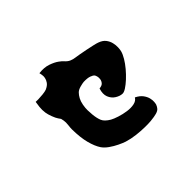

<svg xmlns="http://www.w3.org/2000/svg" viewBox="-154 -1020 1307 1307"><g transform="rotate(-45 500.0 -366.5)"><path d="M512 -689Q529 -669 548 -661Q567 -653 586 -651Q595 -650 620.5 -645.5Q646 -641 676 -635Q706 -629 732 -623Q758 -617 768 -613Q799 -602 814.5 -582Q830 -562 835.5 -538.5Q841 -515 840 -494.5Q839 -474 836 -462Q830 -439 813 -410.5Q796 -382 772 -353.5Q748 -325 722.5 -301.5Q697 -278 674.5 -263.5Q652 -249 638 -250Q614 -251 588.5 -267Q563 -283 551 -313Q539 -343 553 -386Q577 -388 587.5 -399.5Q598 -411 600.5 -426Q603 -441 599.5 -454.5Q596 -468 591 -473Q584 -481 564.5 -488Q545 -495 509 -494Q496 -493 471.5 -486.5Q447 -480 434 -467Q421 -454 410.5 -434.5Q400 -415 395 -388Q390 -360 390.5 -339.5Q391 -319 393 -296Q397 -255 408 -229.5Q419 -204 458 -181Q476 -171 508.5 -160.5Q541 -150 576 -145Q611 -140 639.5 -146Q668 -152 680 -173Q712 -157 727.5 -136Q743 -115 748 -94.5Q753 -74 751.5 -58Q750 -42 748 -36Q742 -20 732.5 -9.5Q723 1 702.5 7Q682 13 642 17Q621 19 584 18.5Q547 18 504.5 13Q462 8 423 -4Q402 -11 373 -25Q344 -39 317 -58Q290 -77 275 -99Q253 -132 238.5 -187Q224 -242 223 -323Q223 -337 226 -361Q229 -385 226 -403Q223 -421 221.5 -424.5Q220 -428 210 -441Q200 -455 189.5 -483Q179 -511 176 -531Q172 -559 175 -586Q178 -613 181 -629Q185 -628 205.5 -628.5Q226 -629 250 -631.5Q274 -634 288 -639Q315 -651 326.5 -667.5Q338 -684 340.5 -699Q343 -714 342 -719Q341 -727 340.5 -732.5Q340 -738 337 -749Q387 -755 424.5 -742Q462 -729 484.5 -712.5Q507 -696 512 -689Z"/></g></svg>

Font: Potta One
Style: Regular
Weight: 400
Designer: 108,108go
Foundry: Font Zone 108
Version: Version 1.000